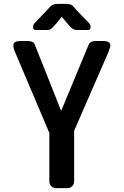

<svg xmlns="http://www.w3.org/2000/svg" viewBox="-20 -972 640 992"><path d="M363 -34Q363 -20 353 -10Q343 0 329 0H269Q255 0 245 -10Q235 -20 235 -34V-285L59 -700Q49 -721 49 -737Q49 -760 85 -760H125Q136 -760 146 -756Q156 -752 160 -741L296 -399L438 -741Q443 -752 452.5 -756Q462 -760 473 -760H513Q550 -760 550 -738Q550 -727 539 -700L363 -296ZM440 -853Q448 -845 448 -832Q448 -817 435 -817H380Q370 -817 364 -819Q358 -821 347 -830Q342 -835 328 -851Q314 -867 299 -885Q285 -867 271 -851Q257 -835 252 -830Q242 -820 235.5 -818.5Q229 -817 219 -817H164Q151 -817 151 -832Q151 -845 159 -853Q163 -857 174 -868.5Q185 -880 198 -893.5Q211 -907 222 -919Q233 -931 237 -935Q247 -946 257.5 -949Q268 -952 280 -952H319Q333 -952 343.5 -949Q354 -946 362 -935Q366 -930 376.5 -918.5Q387 -907 400.5 -893.5Q414 -880 425 -868.5Q436 -857 440 -853Z"/></svg>

Font: Yusei Magic
Style: Regular
Weight: 400
Designer: Tanukizamurai
Foundry: Yusei Magic Project
Version: Version 1.200